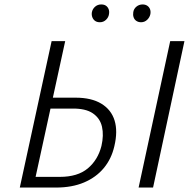

<svg xmlns="http://www.w3.org/2000/svg" viewBox="-20 -843 866 863"><path d="M69 0 212 -658H273L140 -48H249Q329 -48 374.5 -86Q420 -124 436 -187Q447 -235 438.5 -273Q430 -311 397.5 -333.5Q365 -356 303 -355H184L191 -404H320Q391 -404 435.5 -377Q480 -350 495 -301.5Q510 -253 494 -186Q481 -129 446.5 -87.5Q412 -46 358 -23Q304 0 232 0ZM603 0 745 -658H809L668 0ZM429 -743Q416 -743 407.5 -749Q399 -755 395 -765.5Q391 -776 393 -788Q396 -803 407.5 -813Q419 -823 435 -823Q448 -823 456 -817.5Q464 -812 468 -802.5Q472 -793 470 -780Q468 -765 456.5 -754Q445 -743 429 -743ZM614 -743Q602 -743 593 -749Q584 -755 580.5 -765.5Q577 -776 579 -788Q581 -803 593 -813Q605 -823 621 -823Q633 -823 641.5 -817.5Q650 -812 654 -802.5Q658 -793 656 -780Q653 -765 641.5 -754Q630 -743 614 -743Z"/></svg>

Font: Ysabeau Office Light
Style: Italic
Weight: 300
Italic angle: -12°
Designer: Christian Thalmann (Catharsis Fonts)
Version: Version 2.001;gftools[0.9.30]; featfreeze: tnum,lnum,ss02